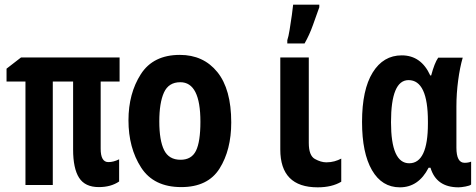

<svg xmlns="http://www.w3.org/2000/svg" viewBox="-20 -792 2040 822"><path d="M490 -15V-110Q466 -98 444 -98Q411 -98 411 -155V-443H492V-546H70L8 -498V-443H89V0H206V-443H293V-152Q293 -71 318.5 -31Q344 9 403 9Q455 9 490 -15Z M970 -268Q970 -410 910.5 -483.5Q851 -557 750 -557Q636 -557 583 -474.5Q530 -392 530 -277Q530 -159 584 -75Q638 9 756 9Q870 9 920 -70.5Q970 -150 970 -268ZM662 -272Q662 -352 682 -396Q702 -440 752 -440Q838 -440 838 -271Q838 -185 819 -146.5Q800 -108 753 -108Q703 -108 682.5 -149.5Q662 -191 662 -272Z M1284 -606Q1305 -643 1319.5 -684Q1334 -725 1347 -761V-772H1235Q1234 -759 1229.5 -727.5Q1225 -696 1220 -665Q1215 -634 1210 -620V-606ZM1441 -14V-113Q1428 -106 1412 -101.5Q1396 -97 1377 -97Q1354 -97 1328 -111.5Q1302 -126 1302 -180V-546H1180V-152Q1180 10 1340 10Q1401 10 1441 -14Z M1815 -74H1823Q1848 10 1943 10Q1954 10 1973 6.5Q1992 3 1997 -2V-100Q1985 -95 1969 -95Q1934 -95 1934 -160V-336Q1934 -392 1941.5 -448Q1949 -504 1961 -545H1856Q1840 -522 1826 -469H1822Q1783 -555 1700 -555Q1621 -555 1575.5 -481.5Q1530 -408 1530 -270Q1530 -137 1572.5 -63.5Q1615 10 1692 10Q1772 10 1815 -74ZM1654 -269Q1654 -449 1729 -449Q1812 -449 1812 -272V-263Q1812 -93 1732 -93Q1654 -93 1654 -269Z"/></svg>

Font: Noto Sans Mono UI Condensed
Style: Bold
Weight: 700
Width: 3
Designer: Monotype Design team
Foundry: Monotype Imaging Inc.
Version: 1.000